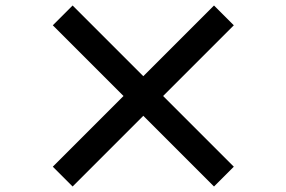

<svg xmlns="http://www.w3.org/2000/svg" viewBox="-20 -729 1040 698"><path d="M758 -51 830 -123 573 -380 830 -637 758 -709 501 -452 244 -709 172 -637 429 -380 172 -123 244 -51 501 -308Z"/></svg>

Font: Noto Sans Mono CJK TC
Style: Bold
Weight: 700
Designer: Ryoko NISHIZUKA 西塚涼子 (kana, bopomofo & ideographs); Paul D. Hunt (Latin, Greek & Cyrillic); Sandoll Communications 산돌커뮤니
Foundry: Adobe
Version: Version 2.004;hotconv 1.0.118;makeotfexe 2.5.65603